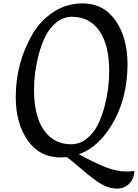

<svg xmlns="http://www.w3.org/2000/svg" viewBox="-20 -909 813 1134"><path d="M339 21Q214 21 143.5 -80Q73 -181 73 -336Q73 -536 171 -706Q218 -787 295.5 -838Q373 -889 467 -889Q592 -889 662.5 -787.5Q733 -686 733 -531Q733 -288 604 -119Q537 -31 446 2Q535 51 601 77.5Q667 104 730 104Q754 104 773 100Q773 145 744 175Q715 205 670 205Q625 205 581.5 180Q538 155 469.5 96.5Q401 38 375 19Q351 21 339 21ZM625 -487Q625 -644 566.5 -727Q508 -810 406 -810Q354 -810 313 -776.5Q272 -743 248 -694.5Q224 -646 208 -584Q181 -481 181 -380Q181 -223 239.5 -140Q298 -57 400 -57Q452 -57 493 -90.5Q534 -124 558 -172.5Q582 -221 598 -282Q625 -386 625 -487Z"/></svg>

Font: Paprika
Style: Regular
Weight: 400
Designer: Eduardo Rodriguez Tunni
Foundry: Eduardo Rodriguez Tunni
Version: Version 1.001